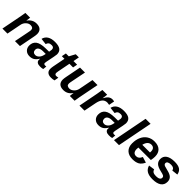

<svg xmlns="http://www.w3.org/2000/svg" viewBox="363 -2218 3719 3719"><g transform="rotate(45 2223.0 -358.0)"><path d="M360.4 0 418 -290.5Q430.7 -351.1 430.7 -371.1Q430.7 -434.1 356.4 -434.1Q307.1 -434.1 265.1 -394Q223.1 -354 212.4 -295.9L154.8 0H17.1L98.1 -415.5Q106 -454.1 116.7 -528.3H247.6Q247.6 -523.9 242.9 -487.3Q238.3 -450.7 235.8 -438H237.3Q273.9 -488.8 318.1 -513.2Q362.3 -537.6 419.4 -537.6Q493.7 -537.6 531.2 -502Q568.8 -466.3 568.8 -398.9Q568.8 -386.7 565.4 -360.1Q562 -333.5 558.6 -318.8L496.6 0Z M1046.4 4.9Q997.6 4.9 971.2 -15.6Q944.8 -36.1 944.8 -69.8Q944.8 -87.9 947.3 -101.1H944.3Q903.3 -37.6 863.3 -13.9Q823.2 9.8 765.6 9.8Q697.3 9.8 656.5 -31Q615.7 -71.8 615.7 -135.7Q615.7 -226.1 678 -272.2Q740.2 -318.4 879.9 -320.8L973.1 -322.3Q983.4 -368.7 983.4 -386.2Q983.4 -448.7 921.4 -448.7Q875.5 -448.7 853 -430.9Q830.6 -413.1 822.3 -379.4L693.8 -394.5Q710.4 -464.8 768.8 -501.5Q827.1 -538.1 923.8 -538.1Q1024.9 -538.1 1072 -502.4Q1119.1 -466.8 1119.1 -394Q1119.1 -376 1107.4 -317.4L1072.8 -145Q1068.8 -123 1068.8 -109.9Q1068.8 -98.1 1073.7 -91.8Q1078.6 -85.4 1085 -82.5Q1091.3 -79.6 1097.7 -78.9Q1104 -78.1 1107.4 -78.1Q1122.1 -78.1 1137.7 -81.5L1130.9 -5.9Q1110.4 2 1089.4 3.4Q1068.4 4.9 1046.4 4.9ZM958 -245.6H878.9Q821.8 -244.6 788.8 -222.2Q755.9 -199.7 755.9 -158.7Q755.9 -124.5 775.1 -105.2Q794.4 -85.9 827.1 -85.9Q867.7 -85.9 900.9 -117.4Q934.1 -148.9 947.3 -200.7Z M1350.6 7.8Q1290 7.8 1256.8 -20.8Q1223.6 -49.3 1223.6 -102.1Q1223.6 -136.7 1231.4 -178.7L1281.2 -435.5H1209L1227.1 -528.3H1306.2L1373 -652.3H1459L1435.5 -528.3H1534.2L1517.1 -435.5H1417L1366.2 -174.3Q1360.8 -147 1360.8 -130.9Q1360.8 -108.4 1372.3 -97.4Q1383.8 -86.4 1403.3 -86.4Q1418.9 -86.4 1456.1 -92.8L1440.4 -3.9Q1400.9 7.8 1350.6 7.8Z M1750 -528.3 1692.4 -237.8Q1679.7 -177.7 1679.7 -157.2Q1679.7 -94.2 1753.9 -94.2Q1803.2 -94.2 1845 -133.8Q1886.7 -173.3 1897.9 -232.4L1955.6 -528.3H2093.3L2012.2 -112.8Q2004.4 -74.2 1993.7 0H1862.8Q1862.8 -4.4 1867.4 -41Q1872.1 -77.6 1874.5 -90.3H1873Q1835.9 -38.1 1791.7 -14.4Q1747.6 9.3 1690.9 9.3Q1616.7 9.3 1579.1 -26.4Q1541.5 -62 1541.5 -129.4Q1541.5 -141.6 1544.9 -168.7Q1548.3 -195.8 1551.8 -209.5L1613.8 -528.3Z M2522.9 -416.5Q2489.3 -423.8 2467.3 -423.8Q2407.2 -423.8 2369.4 -381.3Q2331.5 -338.9 2314.5 -251L2265.1 0H2127.9L2206.5 -405.3Q2218.3 -463.9 2227.1 -528.3H2357.9L2347.2 -444.3L2343.3 -420.4H2345.2Q2380.9 -485.8 2415.5 -512Q2450.2 -538.1 2495.1 -538.1Q2518.1 -538.1 2545.4 -531.2Z M2935.5 4.9Q2886.7 4.9 2860.4 -15.6Q2834 -36.1 2834 -69.8Q2834 -87.9 2836.4 -101.1H2833.5Q2792.5 -37.6 2752.4 -13.9Q2712.4 9.8 2654.8 9.8Q2586.4 9.8 2545.7 -31Q2504.9 -71.8 2504.9 -135.7Q2504.9 -226.1 2567.1 -272.2Q2629.4 -318.4 2769 -320.8L2862.3 -322.3Q2872.6 -368.7 2872.6 -386.2Q2872.6 -448.7 2810.5 -448.7Q2764.6 -448.7 2742.2 -430.9Q2719.7 -413.1 2711.4 -379.4L2583 -394.5Q2599.6 -464.8 2658 -501.5Q2716.3 -538.1 2813 -538.1Q2914.1 -538.1 2961.2 -502.4Q3008.3 -466.8 3008.3 -394Q3008.3 -376 2996.6 -317.4L2961.9 -145Q2958 -123 2958 -109.9Q2958 -98.1 2962.9 -91.8Q2967.8 -85.4 2974.1 -82.5Q2980.5 -79.6 2986.8 -78.9Q2993.2 -78.1 2996.6 -78.1Q3011.2 -78.1 3026.9 -81.5L3020 -5.9Q2999.5 2 2978.5 3.4Q2957.5 4.9 2935.5 4.9ZM2847.2 -245.6H2768.1Q2710.9 -244.6 2678 -222.2Q2645 -199.7 2645 -158.7Q2645 -124.5 2664.3 -105.2Q2683.6 -85.9 2716.3 -85.9Q2756.8 -85.9 2790 -117.4Q2823.2 -148.9 2836.4 -200.7Z M3073.2 0 3213.9 -724.6H3351.1L3210 0Z M3508.8 -232.4Q3505.4 -213.9 3505.4 -189Q3505.4 -137.2 3528.1 -109.6Q3550.8 -82 3595.2 -82Q3667 -82 3699.2 -164.6L3818.8 -128.4Q3782.2 -50.8 3728 -20.5Q3673.8 9.8 3585.9 9.8Q3481.9 9.8 3423.3 -46.6Q3364.7 -103 3364.7 -204.1Q3364.7 -305.2 3399.9 -381.1Q3435.1 -457 3499.8 -497.6Q3564.5 -538.1 3649.4 -538.1Q3751.5 -538.1 3806.9 -485.6Q3862.3 -433.1 3862.3 -337.4Q3862.3 -289.1 3850.6 -232.4ZM3735.4 -323.7 3736.8 -351.1Q3736.8 -403.3 3712.6 -427.2Q3688.5 -451.2 3649.4 -451.2Q3602.5 -451.2 3570.6 -418.7Q3538.6 -386.2 3524.9 -323.7Z M4378.4 -163.1Q4378.4 -78.1 4315.7 -34.2Q4252.9 9.8 4132.8 9.8Q4034.7 9.8 3978 -24.9Q3921.4 -59.6 3901.4 -132.3L4023.9 -149.9Q4034.2 -113.3 4061.5 -97.2Q4088.9 -81.1 4142.6 -81.1Q4195.8 -81.1 4223.4 -98.1Q4251 -115.2 4251 -147.5Q4251 -172.9 4230.7 -186.3Q4210.4 -199.7 4141.6 -214.4Q4044.4 -236.3 4004.6 -275.1Q3964.8 -314 3964.8 -375.5Q3964.8 -453.6 4026.1 -495.1Q4087.4 -536.6 4201.2 -536.6Q4301.8 -536.6 4351.1 -502.2Q4400.4 -467.8 4412.1 -396L4289.6 -381.8Q4281.2 -415.5 4257.3 -430.7Q4233.4 -445.8 4191.9 -445.8Q4091.8 -445.8 4091.8 -387.2Q4091.8 -371.1 4101.6 -360.4Q4111.3 -349.6 4129.4 -341.8Q4147.5 -334 4216.3 -317.9Q4305.2 -297.9 4341.8 -260.7Q4378.4 -223.6 4378.4 -163.1Z"/></g></svg>

Font: Liberation Sans
Style: Bold Italic
Weight: 700
Italic angle: -12°
Designer: Steve Matteson
Foundry: Ascender Corporation
Version: Version 2.1.5